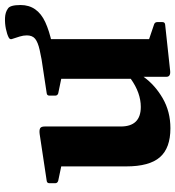

<svg xmlns="http://www.w3.org/2000/svg" viewBox="13 -699 699 765"><g transform="rotate(-90 362.5 -316.5)"><path d="M234 13Q155 13 118.5 -29Q82 -71 82 -163V-422L25 -434Q15 -437 15 -446V-469Q15 -479 25 -480L211 -508Q227 -510 234 -506Q241 -502 241 -488V-185Q241 -105 319 -105Q375 -105 431 -145V-422L373 -434Q364 -437 364 -446V-469Q364 -479 374 -480L559 -508Q576 -510 582.5 -506Q589 -502 589 -488V-72L648 -52Q657 -49 657 -39V-19Q657 -9 647 -8L462 12Q439 14 439 -3V-94Q406 -48 353 -17.5Q300 13 234 13ZM461 -492Q515 -501 546 -508Q577 -515 590.5 -526Q604 -537 604 -559Q604 -573 599.5 -587.5Q595 -602 590 -617Q586 -626 595 -631Q608 -638 630 -642.5Q652 -647 674 -646Q696 -645 710 -635Q725 -627 725 -584Q725 -517 656.5 -485.5Q588 -454 461 -443Z"/></g></svg>

Font: Hahmlet
Style: Bold
Weight: 700
Designer: Minjoo Ham & Mark Frömberg
Foundry: hypertype
Version: Version 1.002; ttfautohint (v1.8.3)